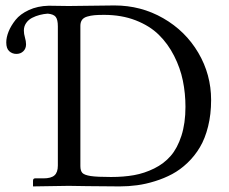

<svg xmlns="http://www.w3.org/2000/svg" viewBox="-20 -666 818 687"><path d="M73.2 -507.3Q73.2 -492.2 63.5 -482.7Q53.7 -473.1 38.6 -473.1Q23.9 -473.1 13.2 -482.7Q2.4 -492.2 2.4 -514.2Q2.4 -532.2 10.7 -553Q19 -573.7 35.6 -594.7Q52.2 -615.7 83.3 -630.1Q114.3 -644.5 154.3 -645.5H154.8L225.6 -644.5Q360.4 -646.5 389.6 -646.5Q484.4 -646.5 564 -600.8Q643.6 -555.2 689.5 -477.3Q735.4 -399.4 735.4 -308.1Q735.4 -256.8 724.6 -213.6Q713.9 -170.4 695.3 -139.2Q676.8 -107.9 650.9 -83.3Q625 -58.6 596.2 -43.2Q567.4 -27.8 534.4 -17.6Q501.5 -7.3 470.5 -3.2Q439.5 1 407.7 1Q348.1 1 292 0Q235.8 -1 225.6 -1L98.1 1V-19Q98.1 -27.8 105.5 -27.8H135.3Q163.1 -27.8 175 -38.6Q187 -49.3 187 -73.7V-571.8Q187 -595.7 179.4 -605.5Q171.9 -615.2 150.9 -617.2Q136.2 -616.2 122.1 -612.5Q107.9 -608.9 94.7 -602.1Q81.5 -595.2 73.5 -583.5Q65.4 -571.8 65.4 -556.6Q65.4 -544.9 69.3 -531.7Q73.2 -518.6 73.2 -507.3ZM267.6 -71.8Q267.6 -54.7 274.9 -47.1Q282.2 -39.6 304.7 -36.1Q327.1 -32.7 377.4 -32.7Q422.4 -32.7 459.5 -39.3Q496.6 -45.9 531.7 -63.2Q566.9 -80.6 590.8 -108.2Q614.7 -135.7 629.2 -180.4Q643.6 -225.1 643.6 -283.7Q643.6 -332 634.3 -377.4Q625 -422.9 603 -466.1Q581.1 -509.3 548.3 -541.5Q515.6 -573.7 465.3 -593.3Q415 -612.8 352.5 -612.8Q331.1 -612.8 317.9 -611.6Q304.7 -610.4 292 -606.7Q279.3 -603 273.4 -594.7Q267.6 -586.4 267.6 -573.7Z"/></svg>

Font: Libertinage
Style: b
Weight: 400
Designer: OSP
Foundry: OSP
Version: Version 1.0; 2008; OFL relea